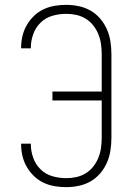

<svg xmlns="http://www.w3.org/2000/svg" viewBox="-20 -763 540 791"><path d="M253 8Q229 8 205 4Q181 0 159 -10.5Q137 -21 119.5 -38Q102 -55 90 -76Q78 -97 72.5 -120.5Q67 -144 67 -168V-171H107V-169Q107 -140 117 -112.5Q127 -85 147.5 -65Q168 -45 196 -37Q224 -29 253 -29Q274 -29 294.5 -33.5Q315 -38 333 -49Q351 -60 364 -76.5Q377 -93 385 -112.5Q393 -132 396 -153Q399 -174 399 -195V-349H196V-386H399V-540Q399 -561 396 -582Q393 -603 385 -622.5Q377 -642 364 -658.5Q351 -675 333 -686Q315 -697 294.5 -701.5Q274 -706 253 -706Q224 -706 196 -698Q168 -690 147.5 -670Q127 -650 117 -622.5Q107 -595 107 -566V-564H67V-567Q67 -591 72.5 -614.5Q78 -638 90 -659Q102 -680 119.5 -697Q137 -714 159 -724.5Q181 -735 205 -739Q229 -743 253 -743Q279 -743 305 -737.5Q331 -732 353.5 -719Q376 -706 393 -686Q410 -666 420.5 -642Q431 -618 435 -592Q439 -566 439 -540V-195Q439 -169 435 -143Q431 -117 420.5 -93Q410 -69 393 -49Q376 -29 353.5 -16Q331 -3 305 2.5Q279 8 253 8Z"/></svg>

Font: Iosevka Curly Extralight
Style: Regular
Weight: 200
Monospace: yes
Designer: Belleve Invis
Foundry: Belleve Invis
Version: Version 22.1.2; ttfautohint (v1.8.4)